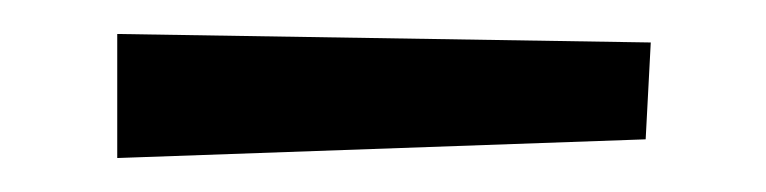

<svg xmlns="http://www.w3.org/2000/svg" viewBox="-20 20 451 113"><path d="M363 45 360 102 49 113V40Z"/></svg>

Font: Bahiana
Style: Regular
Weight: 400
Designer: Pablo Cosgaya & Dani Raskovsky
Foundry: Pablo Cosgaya & Dani Raskovsky
Version: Version 1.005